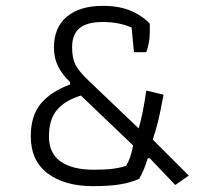

<svg xmlns="http://www.w3.org/2000/svg" viewBox="-20 -624 730 655"><path d="M85 -159Q85 -228 118 -269Q151 -310 219 -336V-344Q191 -371 177.5 -399Q164 -427 164 -462Q164 -530 208 -567Q252 -604 331 -604Q388 -604 428 -586.5Q468 -569 491 -543V-512Q491 -480 479 -446H437L429 -530Q385 -549 331 -549Q277 -549 251.5 -528Q226 -507 226 -463Q226 -426 237 -404Q248 -382 279 -352L453 -186Q467 -231 479 -315L538 -301Q527 -242 519.5 -211Q512 -180 501 -148L624 -25L578 7L491 -84H484Q472 -44 455 -14Q426 -1 389.5 5Q353 11 297 11Q200 11 142.5 -32.5Q85 -76 85 -159ZM410 -58Q427 -86 434 -128L256 -298Q201 -281 174 -248.5Q147 -216 147 -159Q147 -100 187.5 -72.5Q228 -45 299 -45Q338 -45 362.5 -48Q387 -51 410 -58Z"/></svg>

Font: Athiti
Style: Regular
Weight: 400
Designer: CadsonDemak Team
Foundry: CadsonDemak
Version: Version 1.032